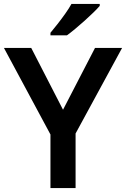

<svg xmlns="http://www.w3.org/2000/svg" viewBox="-20 -958 642 978"><path d="M301 -399 464 -714H602L365 -278V0H237V-273L0 -714H139ZM488 -928Q476 -914 455.5 -894Q435 -874 410.5 -852Q386 -830 362.5 -810.5Q339 -791 321 -778H237V-791Q253 -810 273 -835.5Q293 -861 312.5 -888.5Q332 -916 344 -938H488Z"/></svg>

Font: Noto Sans Devanagari SemiBold
Style: Regular
Weight: 600
Version: Version 2.003